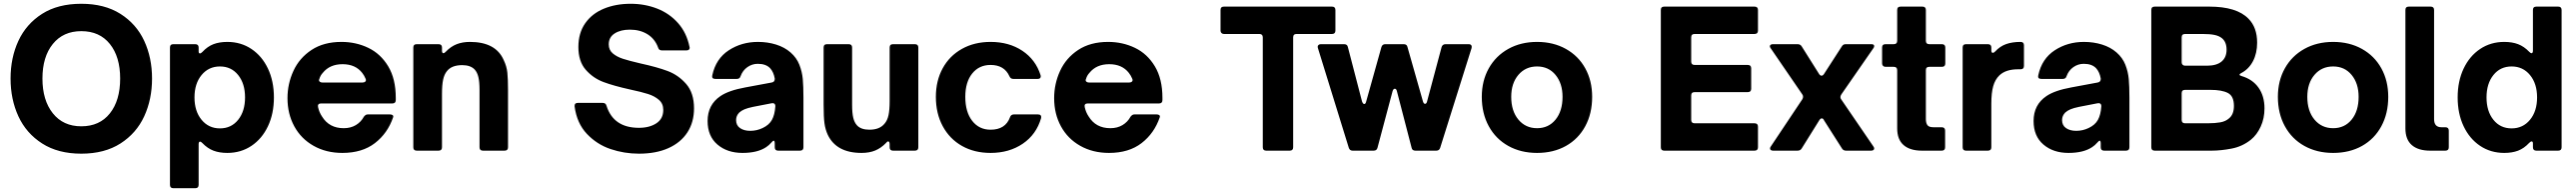

<svg xmlns="http://www.w3.org/2000/svg" viewBox="-20 -798 13657 1017"><path d="M36 -382Q36 -492 77.5 -581.5Q119 -671 203 -724.5Q287 -778 411 -778Q534 -778 618.5 -724.5Q703 -671 744.5 -581.5Q786 -492 786 -382Q786 -272 744.5 -182Q703 -92 618.5 -38Q534 16 411 16Q288 16 203.5 -38Q119 -92 77.5 -182Q36 -272 36 -382ZM617 -382Q617 -497 562.5 -565Q508 -633 411 -633Q315 -633 260 -565Q205 -497 205 -382Q205 -267 260 -198Q315 -129 411 -129Q508 -129 562.5 -197.5Q617 -266 617 -382Z M1432 -282Q1432 -196 1400.5 -129.5Q1369 -63 1313 -25.5Q1257 12 1185 12Q1143 12 1111.5 0Q1080 -12 1053 -40Q1045 -48 1041 -48Q1033 -48 1033 -34V181Q1033 199 1015 199H899Q881 199 881 181V-546Q881 -564 899 -564H1015Q1033 -564 1033 -546V-526Q1033 -515 1040 -515Q1045 -515 1053 -523Q1080 -552 1111.5 -564Q1143 -576 1185 -576Q1257 -576 1313 -538.5Q1369 -501 1400.5 -434.5Q1432 -368 1432 -282ZM1011 -282Q1011 -209 1048.5 -163.5Q1086 -118 1146 -118Q1206 -118 1242.5 -163.5Q1279 -209 1279 -282Q1279 -355 1242.5 -400.5Q1206 -446 1146 -446Q1086 -446 1048.5 -400.5Q1011 -355 1011 -282Z M1504 -278Q1504 -354 1535.5 -422.5Q1567 -491 1631.5 -533.5Q1696 -576 1790 -576Q1867 -576 1932.5 -544.5Q1998 -513 2038 -446.5Q2078 -380 2078 -280V-268Q2078 -250 2060 -250H1681Q1672 -250 1668 -245Q1664 -240 1666 -231Q1672 -203 1687 -181Q1725 -119 1802 -119Q1839 -119 1866.5 -135.5Q1894 -152 1909 -180Q1914 -186 1918.5 -189Q1923 -192 1930 -192H2047Q2057 -192 2061.5 -188Q2066 -184 2064 -177Q2035 -92 1967.5 -40Q1900 12 1795 12Q1709 12 1642.5 -25.5Q1576 -63 1540 -129Q1504 -195 1504 -278ZM1903 -361Q1912 -361 1917 -366.5Q1922 -372 1918 -381Q1911 -398 1900 -412Q1864 -458 1796 -458Q1728 -458 1691 -412Q1678 -398 1673 -380Q1671 -376 1671 -373Q1671 -368 1676 -364.5Q1681 -361 1688 -361Z M2189 0Q2171 0 2171 -18V-546Q2171 -564 2189 -564H2305Q2323 -564 2323 -546V-530Q2323 -516 2331 -516Q2335 -516 2343 -524Q2370 -552 2401 -564Q2432 -576 2471 -576Q2608 -576 2650 -480Q2666 -447 2669.5 -413Q2673 -379 2673 -320V-18Q2673 0 2655 0H2540Q2522 0 2522 -18V-322Q2522 -364 2516 -389.5Q2510 -415 2496 -430Q2474 -453 2430 -453Q2374 -453 2349 -421Q2335 -404 2329 -376Q2323 -348 2323 -302V-18Q2323 0 2305 0Z M3026 -234V-238Q3026 -253 3043 -253H3175Q3191 -253 3195 -238Q3232 -121 3367 -121Q3423 -121 3459.5 -145Q3496 -169 3496 -216Q3496 -249 3473 -269Q3450 -289 3415.5 -300Q3381 -311 3320 -324Q3234 -343 3179 -363.5Q3124 -384 3085 -428.5Q3046 -473 3046 -549Q3046 -623 3082 -674.5Q3118 -726 3181 -752Q3244 -778 3323 -778Q3398 -778 3463.5 -752.5Q3529 -727 3574.5 -675.5Q3620 -624 3635 -550L3636 -545Q3636 -538 3631.5 -534.5Q3627 -531 3619 -531H3489Q3473 -531 3469 -545Q3452 -592 3412.5 -616.5Q3373 -641 3319 -641Q3270 -641 3238.5 -621Q3207 -601 3207 -563Q3207 -533 3228.5 -515Q3250 -497 3282.5 -486.5Q3315 -476 3375 -462Q3463 -443 3520 -421.5Q3577 -400 3618 -352.5Q3659 -305 3659 -224Q3659 -151 3624 -97Q3589 -43 3523.5 -13.5Q3458 16 3367 16Q3289 16 3216.5 -8.5Q3144 -33 3091 -89Q3038 -145 3026 -234Z M3731 -157Q3731 -243 3799 -289Q3843 -319 3931 -335L4071 -361Q4088 -364 4087 -382Q4081 -416 4063 -436Q4041 -460 3997 -460Q3967 -460 3942 -442.5Q3917 -425 3906 -395Q3902 -380 3886 -380H3772Q3751 -380 3756 -400Q3775 -487 3843 -531.5Q3911 -576 3998 -576Q4049 -576 4094 -562Q4139 -548 4171 -520Q4203 -492 4217.5 -455Q4232 -418 4235.5 -379.5Q4239 -341 4239 -280V-18Q4239 0 4221 0H4105Q4087 0 4087 -18V-37Q4087 -53 4081 -53Q4078 -53 4072 -46Q4055 -27 4042 -19Q3996 12 3916 12Q3835 12 3783 -32.5Q3731 -77 3731 -157ZM4023 -120Q4057 -136 4072 -163Q4087 -190 4090 -234V-236Q4090 -245 4084.5 -249Q4079 -253 4070 -251L3972 -232Q3943 -226 3926.5 -219Q3910 -212 3899 -202Q3882 -185 3882 -162Q3882 -134 3903 -119.5Q3924 -105 3957 -105Q3992 -105 4023 -120Z M4368 -84Q4355 -112 4350.5 -145Q4346 -178 4346 -244V-546Q4346 -564 4364 -564H4479Q4497 -564 4497 -546V-242Q4497 -200 4503 -174.5Q4509 -149 4523 -134Q4544 -111 4589 -111Q4643 -111 4669 -143Q4684 -160 4690 -188Q4696 -216 4696 -262V-546Q4696 -564 4714 -564H4830Q4848 -564 4848 -546V-18Q4848 0 4830 0H4714Q4696 0 4696 -18V-33Q4696 -49 4688 -49Q4683 -49 4677 -41Q4651 -14 4620 -1Q4589 12 4547 12Q4414 12 4368 -84Z M4941 -285Q4941 -370 4977 -436Q5013 -502 5079 -539Q5145 -576 5231 -576Q5329 -576 5399.5 -529Q5470 -482 5496 -400Q5497 -398 5497 -394Q5497 -380 5481 -380H5351Q5337 -380 5331 -394Q5304 -454 5231 -454Q5170 -454 5133.5 -408.5Q5097 -363 5097 -285Q5097 -205 5133.5 -158Q5170 -111 5231 -111Q5310 -111 5334 -177Q5339 -192 5355 -192H5482Q5502 -192 5499 -173Q5474 -86 5402 -37Q5330 12 5231 12Q5145 12 5079.5 -25Q5014 -62 4977.5 -129.5Q4941 -197 4941 -285Z M5568 -278Q5568 -354 5599.5 -422.5Q5631 -491 5695.5 -533.5Q5760 -576 5854 -576Q5931 -576 5996.5 -544.5Q6062 -513 6102 -446.5Q6142 -380 6142 -280V-268Q6142 -250 6124 -250H5745Q5736 -250 5732 -245Q5728 -240 5730 -231Q5736 -203 5751 -181Q5789 -119 5866 -119Q5903 -119 5930.5 -135.5Q5958 -152 5973 -180Q5978 -186 5982.5 -189Q5987 -192 5994 -192H6111Q6121 -192 6125.5 -188Q6130 -184 6128 -177Q6099 -92 6031.5 -40Q5964 12 5859 12Q5773 12 5706.5 -25.5Q5640 -63 5604 -129Q5568 -195 5568 -278ZM5967 -361Q5976 -361 5981 -366.5Q5986 -372 5982 -381Q5975 -398 5964 -412Q5928 -458 5860 -458Q5792 -458 5755 -412Q5742 -398 5737 -380Q5735 -376 5735 -373Q5735 -368 5740 -364.5Q5745 -361 5752 -361Z M6692 0Q6674 0 6674 -18V-600Q6674 -618 6656 -618H6468Q6460 -618 6455 -623Q6450 -628 6450 -636V-745Q6450 -763 6468 -763H7041Q7059 -763 7059 -745V-636Q7059 -618 7041 -618H6853Q6835 -618 6835 -600V-18Q6835 0 6817 0Z M7150 0Q7135 0 7130 -15L6966 -544Q6965 -546 6965 -550Q6965 -556 6969.5 -560Q6974 -564 6982 -564H7105Q7122 -564 7125 -549L7200 -261Q7205 -247 7212 -247Q7219 -247 7222 -260L7303 -549Q7308 -564 7323 -564H7421Q7438 -564 7441 -549L7523 -261Q7527 -248 7534 -248Q7542 -248 7545 -261L7622 -549Q7627 -564 7643 -564H7765Q7775 -564 7779 -558.5Q7783 -553 7781 -544L7614 -14Q7609 0 7594 0H7483Q7466 0 7463 -15L7385 -315Q7382 -328 7374 -328Q7366 -328 7362 -315L7282 -15Q7278 0 7262 0Z M7835 -285Q7835 -370 7872 -436Q7909 -502 7975.5 -539Q8042 -576 8128 -576Q8214 -576 8280.5 -539Q8347 -502 8383.5 -436Q8420 -370 8420 -285Q8420 -197 8383.5 -129.5Q8347 -62 8281 -25Q8215 12 8128 12Q8042 12 7975.5 -25Q7909 -62 7872 -129.5Q7835 -197 7835 -285ZM8263 -285Q8263 -356 8226 -401Q8189 -446 8128 -446Q8067 -446 8029 -401.5Q7991 -357 7991 -285Q7991 -210 8029 -164.5Q8067 -119 8128 -119Q8189 -119 8226 -164.5Q8263 -210 8263 -285Z M8802 0Q8784 0 8784 -18V-745Q8784 -763 8802 -763H9281Q9299 -763 9299 -745V-636Q9299 -618 9281 -618H8963Q8945 -618 8945 -600V-472Q8945 -454 8963 -454H9245Q9263 -454 9263 -436V-328Q9263 -310 9245 -310H8963Q8945 -310 8945 -292V-163Q8945 -145 8963 -145H9281Q9299 -145 9299 -127V-18Q9299 0 9281 0Z M9379 0Q9372 0 9367.5 -3Q9363 -6 9363 -11Q9363 -17 9367 -22L9534 -272Q9538 -279 9538 -285Q9538 -293 9534 -298L9366 -543Q9362 -548 9362 -553Q9362 -558 9366.5 -561Q9371 -564 9378 -564H9509Q9524 -564 9531 -552L9623 -406Q9629 -397 9636 -397Q9643 -397 9649 -406L9744 -553Q9748 -559 9752.5 -561.5Q9757 -564 9765 -564H9900Q9915 -564 9915 -554Q9915 -548 9911 -543L9741 -298Q9736 -290 9736 -284Q9736 -277 9740 -272L9911 -22Q9915 -17 9915 -11Q9915 -6 9910.5 -3Q9906 0 9899 0H9766Q9751 0 9744 -12L9649 -161Q9645 -171 9637 -171Q9630 -171 9624 -161L9531 -12Q9524 0 9509 0Z M10168 0Q10105 0 10071 -29.5Q10037 -59 10037 -118V-426Q10037 -444 10019 -444H9975Q9967 -444 9962 -449Q9957 -454 9957 -462V-546Q9957 -564 9975 -564H10019Q10037 -564 10037 -582V-745Q10037 -763 10055 -763H10171Q10189 -763 10189 -745V-582Q10189 -564 10207 -564H10274Q10292 -564 10292 -546V-462Q10292 -444 10274 -444H10207Q10189 -444 10189 -426V-167Q10189 -147 10197 -135.5Q10205 -124 10229 -124H10273Q10291 -124 10291 -106V-18Q10291 0 10273 0Z M10402 0Q10384 0 10384 -18V-546Q10384 -564 10402 -564H10518Q10536 -564 10536 -546V-532Q10536 -518 10544 -518Q10549 -518 10556 -525Q10582 -553 10614.5 -564.5Q10647 -576 10691 -576Q10709 -576 10709 -558V-449Q10709 -431 10691 -431H10677Q10613 -431 10579 -399Q10556 -377 10546 -341.5Q10536 -306 10536 -249V-18Q10536 0 10518 0Z M10760 -157Q10760 -243 10828 -289Q10872 -319 10960 -335L11100 -361Q11117 -364 11116 -382Q11110 -416 11092 -436Q11070 -460 11026 -460Q10996 -460 10971 -442.5Q10946 -425 10935 -395Q10931 -380 10915 -380H10801Q10780 -380 10785 -400Q10804 -487 10872 -531.5Q10940 -576 11027 -576Q11078 -576 11123 -562Q11168 -548 11200 -520Q11232 -492 11246.5 -455Q11261 -418 11264.5 -379.5Q11268 -341 11268 -280V-18Q11268 0 11250 0H11134Q11116 0 11116 -18V-37Q11116 -53 11110 -53Q11107 -53 11101 -46Q11084 -27 11071 -19Q11025 12 10945 12Q10864 12 10812 -32.5Q10760 -77 10760 -157ZM11052 -120Q11086 -136 11101 -163Q11116 -190 11119 -234V-236Q11119 -245 11113.5 -249Q11108 -253 11099 -251L11001 -232Q10972 -226 10955.5 -219Q10939 -212 10928 -202Q10911 -185 10911 -162Q10911 -134 10932 -119.5Q10953 -105 10986 -105Q11021 -105 11052 -120Z M11402 0Q11384 0 11384 -18V-745Q11384 -763 11402 -763H11691Q11837 -763 11899 -699Q11945 -653 11945 -572Q11945 -516 11923 -474Q11901 -432 11861 -411Q11852 -407 11852 -402Q11852 -398 11863 -395Q11921 -378 11952.5 -333.5Q11984 -289 11984 -224Q11984 -171 11964 -127.5Q11944 -84 11912 -58Q11867 -22 11810 -11Q11753 0 11704 0ZM11679 -450Q11730 -450 11756.5 -472Q11783 -494 11783 -535Q11783 -576 11758 -596Q11743 -608 11719 -613Q11695 -618 11656 -618H11563Q11545 -618 11545 -600V-468Q11545 -460 11550 -455Q11555 -450 11563 -450ZM11684 -145Q11722 -145 11750 -150Q11778 -155 11796 -171Q11822 -192 11822 -237Q11822 -289 11790 -305.5Q11758 -322 11698 -322H11563Q11545 -322 11545 -304V-163Q11545 -145 11563 -145Z M12055 -285Q12055 -370 12092 -436Q12129 -502 12195.5 -539Q12262 -576 12348 -576Q12434 -576 12500.5 -539Q12567 -502 12603.5 -436Q12640 -370 12640 -285Q12640 -197 12603.5 -129.5Q12567 -62 12501 -25Q12435 12 12348 12Q12262 12 12195.5 -25Q12129 -62 12092 -129.5Q12055 -197 12055 -285ZM12483 -285Q12483 -356 12446 -401Q12409 -446 12348 -446Q12287 -446 12249 -401.5Q12211 -357 12211 -285Q12211 -210 12249 -164.5Q12287 -119 12348 -119Q12409 -119 12446 -164.5Q12483 -210 12483 -285Z M12862 0Q12799 0 12765 -29.5Q12731 -59 12731 -118V-745Q12731 -763 12749 -763H12865Q12883 -763 12883 -745V-167Q12883 -124 12922 -124H12943Q12961 -124 12961 -106V-18Q12961 0 12943 0Z M13008 -282Q13008 -368 13039.5 -434.5Q13071 -501 13127 -538.5Q13183 -576 13255 -576Q13297 -576 13328.5 -564Q13360 -552 13387 -524Q13395 -516 13399 -516Q13407 -516 13407 -530V-745Q13407 -763 13425 -763H13541Q13559 -763 13559 -745V-18Q13559 0 13541 0H13425Q13407 0 13407 -18V-38Q13407 -49 13400 -49Q13395 -49 13387 -41Q13360 -12 13328.5 0Q13297 12 13255 12Q13183 12 13127 -25.5Q13071 -63 13039.5 -129.5Q13008 -196 13008 -282ZM13429 -282Q13429 -355 13391.5 -400.5Q13354 -446 13294 -446Q13234 -446 13197.5 -400.5Q13161 -355 13161 -282Q13161 -209 13197.5 -163.5Q13234 -118 13294 -118Q13354 -118 13391.5 -163.5Q13429 -209 13429 -282Z"/></svg>

Font: Open Sauce Two ExtraBold
Style: Regular
Weight: 800
Designer: Alfredo Marco Pradil
Foundry: Creative Sauce Fz LLC
Version: Version 1.477